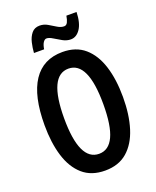

<svg xmlns="http://www.w3.org/2000/svg" viewBox="-167 -1012 910 1119"><g transform="rotate(-20 288.5 -453.0)"><path d="M532 -358Q532 -248 506 -165.5Q480 -83 426.5 -36.5Q373 10 289 10Q204 10 150.5 -37Q97 -84 71.5 -167Q46 -250 46 -359Q46 -540 107.5 -632.5Q169 -725 289 -725Q373 -725 426.5 -678.5Q480 -632 506 -549.5Q532 -467 532 -358ZM167 -358Q167 -94 289 -94Q349 -94 379.5 -159Q410 -224 410 -358Q410 -622 289 -622Q167 -622 167 -358ZM132 -776Q134 -807 141.5 -839Q149 -871 167 -893Q185 -915 217 -915Q243 -915 266 -901.5Q289 -888 310 -875Q331 -862 351 -862Q365 -862 372.5 -876.5Q380 -891 384 -916H447Q445 -848 421 -812.5Q397 -777 362 -777Q337 -777 312.5 -790.5Q288 -804 266.5 -817.5Q245 -831 229 -831Q218 -831 208.5 -817Q199 -803 195 -776Z"/></g></svg>

Font: Noto Sans Ethiopic ExtraCondensed SemiBold
Style: Regular
Weight: 600
Width: 2
Designer: Monotype Design Team
Foundry: Monotype Imaging Inc.
Version: Version 2.102; ttfautohint (v1.8.4.7-5d5b)